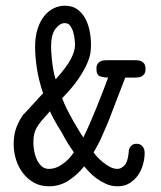

<svg xmlns="http://www.w3.org/2000/svg" viewBox="-20 -642 565 673"><path d="M28 -137Q28 -172 38.5 -198Q49 -224 63 -242Q64 -242 73.5 -252.5Q83 -263 95 -276Q107 -289 117.5 -300.5Q128 -312 131 -315Q115 -363 109 -404Q103 -445 103 -477Q103 -514 112 -541.5Q121 -569 136 -587Q151 -605 169.5 -613.5Q188 -622 207 -622Q234 -622 251.5 -609Q269 -596 279.5 -576Q290 -556 294.5 -532Q299 -508 299 -485Q299 -476 297.5 -460.5Q296 -445 286.5 -422Q277 -399 256.5 -368Q236 -337 198 -298Q205 -278 216 -256.5Q227 -235 237.5 -216.5Q248 -198 257.5 -183Q267 -168 272 -160Q282 -180 293 -205Q304 -230 315.5 -258Q327 -286 338 -314.5Q349 -343 359 -370Q346 -370 332 -374Q318 -378 318 -401Q318 -412 322 -418Q326 -424 332 -427Q338 -430 345 -430.5Q352 -431 358 -431H450Q456 -431 463 -430.5Q470 -430 476 -427Q482 -424 486 -418Q490 -412 490 -400Q490 -389 486 -383Q482 -377 476 -374Q470 -371 463 -370.5Q456 -370 450 -370H419L359 -214Q351 -195 337.5 -164.5Q324 -134 308 -108Q311 -103 319.5 -93.5Q328 -84 339.5 -74.5Q351 -65 364.5 -57.5Q378 -50 392 -50Q404 -50 416 -62Q428 -74 431 -107Q431 -109 431.5 -114Q432 -119 435 -124.5Q438 -130 443.5 -134Q449 -138 459 -138Q460 -138 464.5 -137.5Q469 -137 474 -134Q479 -131 483 -124Q487 -117 487 -105Q487 -87 481.5 -66.5Q476 -46 464.5 -29Q453 -12 435 -0.5Q417 11 392 11Q370 11 351.5 2.5Q333 -6 318 -17Q303 -28 292 -40Q281 -52 275 -59Q252 -30 221 -9.5Q190 11 151 11Q122 11 99.5 -1.5Q77 -14 61 -34.5Q45 -55 36.5 -81.5Q28 -108 28 -137ZM97 -140Q97 -130 99.5 -114.5Q102 -99 108 -85Q114 -71 124.5 -60.5Q135 -50 152 -50Q157 -50 166 -51.5Q175 -53 186.5 -59Q198 -65 211.5 -76.5Q225 -88 239 -108Q233 -117 228 -124Q223 -131 218.5 -138.5Q214 -146 208.5 -155.5Q203 -165 195 -180Q184 -197 172 -218.5Q160 -240 155 -252Q137 -232 126 -219Q115 -206 108.5 -194.5Q102 -183 99.5 -170.5Q97 -158 97 -140ZM159 -477Q159 -474 159.5 -463.5Q160 -453 161.5 -437Q163 -421 166 -402Q169 -383 175 -364Q213 -406 228 -434.5Q243 -463 243 -485Q243 -488 242 -500.5Q241 -513 237.5 -526.5Q234 -540 227 -550.5Q220 -561 207 -561Q190 -561 174.5 -541Q159 -521 159 -477Z"/></svg>

Font: CMU Typewriter Custom
Style: Regular
Weight: 500
Monospace: yes
Version: Version 0.7.0